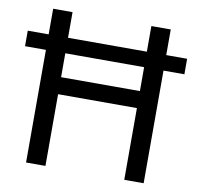

<svg xmlns="http://www.w3.org/2000/svg" viewBox="-80 -796 900 878"><g transform="rotate(10 370.5 -357.0)"><path d="M97 0V-523H0V-595H97V-714H187V-595H553V-714H643V-595H740V-523H643V0H553V-333H187V0ZM187 -412H553V-523H187Z"/></g></svg>

Font: Noto Sans Gurmukhi
Style: Regular
Weight: 400
Designer: Jelle Bosma - Monotype Design Team
Foundry: Monotype Imaging Inc.
Version: Version 2.003